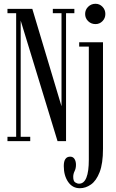

<svg xmlns="http://www.w3.org/2000/svg" viewBox="-20 -747 612 1016"><path d="M19.5 0V-23H65.5V-677H19.5V-700H151L305.5 -184.5V-677H259.5V-700H373.5V-677H329.5V0H284.5L89.5 -638V-23H140V0ZM485.5 -619.5Q462.5 -619.5 446.5 -635Q430.5 -650.5 430.5 -673Q430.5 -695.5 446.5 -711.2Q462.5 -727 485.5 -727Q507 -727 522.2 -711.2Q537.5 -695.5 537.5 -673Q537.5 -650.5 522.2 -635Q507 -619.5 485.5 -619.5ZM402.5 249Q363.5 249 340.5 215.5Q317.5 182 317.5 131.5Q317.5 82 351.5 82Q366.5 82 374.2 94.2Q382 106.5 382 125Q382 144 374.8 158.5Q367.5 173 367.5 189Q367.5 211.5 378 218.2Q388.5 225 398.5 225Q450 225 450 97.5V-500.5H399V-523.5H525V40.5Q525 118.5 507.2 164Q489.5 209.5 461.5 229.2Q433.5 249 402.5 249Z"/></svg>

Font: Imbue 50pt
Style: Regular
Weight: 400
Designer: Tyler Finck
Foundry: Etcetera Type Company
Version: Version 1.102; ttfautohint (v1.8.3)